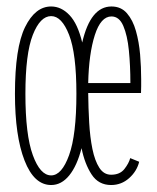

<svg xmlns="http://www.w3.org/2000/svg" viewBox="-20 -546 474 578"><path d="M134 11Q82.5 11 53.8 -63Q25 -137 25 -263.5Q25 -402.5 55.5 -464.5Q86 -526.5 134 -526.5Q164.5 -526.5 189.2 -500.5Q214 -474.5 227.5 -418Q252.5 -526.5 315.5 -526.5Q344.5 -526.5 362.2 -506Q380 -485.5 389.2 -452.8Q398.5 -420 401.8 -381.8Q405 -343.5 405 -308Q405 -297 405 -286.5Q405 -276 404.5 -266H245.5Q246 -220.5 248.5 -176.8Q251 -133 258.2 -97.5Q265.5 -62 279 -41Q292.5 -20 314.5 -20Q341 -20 354.5 -37.2Q368 -54.5 372 -70L399 -59Q392 -30.5 368.8 -9.8Q345.5 11 314.5 11Q276.5 11 255.8 -20.8Q235 -52.5 225.5 -100Q212 -47 188.5 -18Q165 11 134 11ZM134 -18Q166 -18 188 -79Q210 -140 210 -263.5Q210 -384.5 188 -441Q166 -497.5 134 -497.5Q101 -497.5 78.8 -441Q56.5 -384.5 56.5 -263.5Q56.5 -140 78.8 -79Q101 -18 134 -18ZM315.5 -496.5Q283.5 -496.5 265.5 -440.5Q247.5 -384.5 245.5 -296H372.5Q372.5 -348 368 -393.8Q363.5 -439.5 351.2 -468Q339 -496.5 315.5 -496.5Z"/></svg>

Font: Imbue 10pt Thin
Style: Regular
Weight: 100
Designer: Tyler Finck
Foundry: Etcetera Type Company
Version: Version 1.102; ttfautohint (v1.8.3)